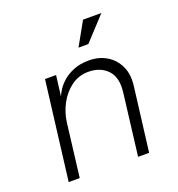

<svg xmlns="http://www.w3.org/2000/svg" viewBox="-128 -810 848 915"><g transform="rotate(-20 296.0 -352.0)"><path d="M65 0 127 -500H183L170 -396Q175 -409 187.5 -428.5Q200 -448 222 -467Q244 -486 276.5 -499Q309 -512 354 -512Q403 -512 441.5 -489.5Q480 -467 500.5 -424.5Q521 -382 513 -322L473 0H417L455 -310Q465 -386 429 -424Q393 -462 332 -462Q283 -462 245 -434Q207 -406 183.5 -362Q160 -318 154 -270L121 0ZM378 -586H328L394 -704H487Z"/></g></svg>

Font: Inclusive Sans Light
Style: Italic
Weight: 300
Italic angle: -7°
Designer: Olivia King
Foundry: Olivia King
Version: Version 2.004